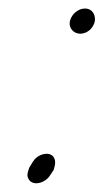

<svg xmlns="http://www.w3.org/2000/svg" viewBox="-20 -467 243 450"><path d="M48 -72C46 -66 43 -59 45 -52C52 -29 83 -36 96 -54L106 -69V-70C108 -76 110 -83 109 -90C105 -116 69 -108 58 -89L57 -88L48 -73ZM168 -388C184 -388 198 -400 202 -416C205 -431 197 -447 179 -447C163 -447 148 -434 144 -418C140 -401 153 -388 168 -388Z"/></svg>

Font: Stray Cat
Style: BdExtObl
Weight: 700
Version: Version 1.0